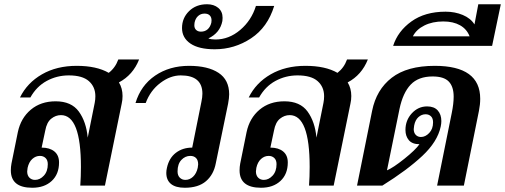

<svg xmlns="http://www.w3.org/2000/svg" viewBox="-20 -874 2378 904"><path d="M540 -486Q557 -458 557 -422Q557 -403 553 -386L474 0H358Q361 -42 361 -88Q361 -332 267 -332Q242 -332 221 -315Q200 -298 193 -259L176 -179Q214 -179 236 -161Q258 -143 258 -109Q258 -54 223.5 -22Q189 10 132 10Q31 10 31 -72Q31 -88 34 -104L64 -252Q78 -318 125 -357.5Q172 -397 242 -397Q316 -397 351 -349Q386 -301 393 -226L426 -390Q429 -405 429 -421Q429 -465 398.5 -492Q368 -519 304 -519Q248 -519 200 -493Q152 -467 123 -415H74Q108 -484 177.5 -524Q247 -564 341 -564Q435 -564 492 -531Q523 -555 537 -594H635Q606 -521 540 -486ZM168 -140Q148 -140 132 -125.5Q116 -111 110 -84Q108 -72 108 -67Q108 -48 118.5 -37.5Q129 -27 145 -27Q168 -27 186.5 -47Q205 -67 205 -101Q205 -120 194.5 -130Q184 -140 168 -140Z M763 -60Q763 -71 766 -84Q776 -130 808 -154.5Q840 -179 885 -179L928 -393Q933 -416 933 -433Q933 -519 831 -519Q782 -519 735 -483.5Q688 -448 666 -389H618Q643 -472 710.5 -518Q778 -564 870 -564Q959 -564 1009 -531Q1059 -498 1059 -430Q1059 -413 1054 -386L996 -105Q986 -52 950 -21Q914 10 850 10Q807 10 785 -8Q763 -26 763 -60ZM911 -84Q913 -96 913 -100Q913 -120 903 -130Q893 -140 876 -140Q852 -140 834 -121Q816 -102 816 -67Q816 -48 826.5 -37.5Q837 -27 853 -27Q873 -27 889 -42Q905 -57 911 -84Z M837 -742Q837 -789 870 -821.5Q903 -854 955 -854Q987 -854 1007.5 -837Q1028 -820 1028 -790Q1028 -780 1027 -775Q1016 -719 961 -693Q974 -688 994 -688Q1058 -688 1111 -733Q1164 -778 1185 -846H1271Q1240 -745 1162 -693.5Q1084 -642 991 -642Q916 -642 876.5 -669Q837 -696 837 -742ZM975 -767Q976 -771 976 -778Q976 -793 967.5 -801.5Q959 -810 943 -810Q925 -810 912.5 -798.5Q900 -787 896 -767Q895 -763 895 -755Q895 -741 903.5 -733Q912 -725 926 -725Q945 -725 957.5 -736Q970 -747 975 -767Z M1617 -486Q1634 -458 1634 -422Q1634 -403 1630 -386L1551 0H1435Q1438 -42 1438 -88Q1438 -332 1344 -332Q1319 -332 1298 -315Q1277 -298 1270 -259L1253 -179Q1291 -179 1313 -161Q1335 -143 1335 -109Q1335 -54 1300.5 -22Q1266 10 1209 10Q1108 10 1108 -72Q1108 -88 1111 -104L1141 -252Q1155 -318 1202 -357.5Q1249 -397 1319 -397Q1393 -397 1428 -349Q1463 -301 1470 -226L1503 -390Q1506 -405 1506 -421Q1506 -465 1475.5 -492Q1445 -519 1381 -519Q1325 -519 1277 -493Q1229 -467 1200 -415H1151Q1185 -484 1254.5 -524Q1324 -564 1418 -564Q1512 -564 1569 -531Q1600 -555 1614 -594H1712Q1683 -521 1617 -486ZM1245 -140Q1225 -140 1209 -125.5Q1193 -111 1187 -84Q1185 -72 1185 -67Q1185 -48 1195.5 -37.5Q1206 -27 1222 -27Q1245 -27 1263.5 -47Q1282 -67 1282 -101Q1282 -120 1271.5 -130Q1261 -140 1245 -140Z M1732 -352Q1752 -452 1824.5 -508Q1897 -564 2027 -564Q2241 -564 2241 -409Q2241 -382 2235 -352L2164 0H2038L2107 -342Q2116 -386 2116 -419Q2116 -466 2093 -490Q2070 -514 2017 -514Q1950 -514 1913.5 -475.5Q1877 -437 1861 -361L1802 -72Q1831 -84 1883.5 -126Q1936 -168 1955 -195Q1921 -195 1905 -214Q1889 -233 1889 -262Q1889 -308 1919 -340.5Q1949 -373 1991 -373Q2024 -373 2041 -354Q2058 -335 2058 -304Q2058 -292 2055 -278Q2040 -207 1968.5 -140Q1897 -73 1780 0H1661ZM2019 -298Q2019 -317 2009 -326.5Q1999 -336 1984 -336Q1965 -336 1950 -322.5Q1935 -309 1930 -283Q1928 -271 1928 -266Q1928 -249 1937.5 -239Q1947 -229 1962 -229Q1983 -229 2001 -248Q2019 -267 2019 -298Z M2078 -819Q2122 -819 2159 -803.5Q2196 -788 2214 -759L2232 -854H2338L2297 -658H1831Q1853 -727 1917 -773Q1981 -819 2078 -819ZM2191 -703Q2178 -737 2146 -755Q2114 -773 2067 -773Q2016 -773 1978 -754Q1940 -735 1924 -703Z"/></svg>

Font: Trirong SemiBold
Style: Italic
Weight: 600
Italic angle: -12°
Designer: Katatrad Team
Foundry: CadsonDemak
Version: Version 1.001